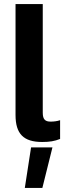

<svg xmlns="http://www.w3.org/2000/svg" viewBox="-20 -694 338 952"><path d="M189 10C226 10 250 6 278 -5V-98C263 -93 247 -91 231 -91C205 -91 192 -101 192 -135V-674H57V-124C57 -30 97 10 189 10ZM103 238H190L240 37H134Z"/></svg>

Font: Kanit Medium
Style: Regular
Weight: 500
Designer: Katatrad Team
Foundry: CadsonDemak
Version: Version 1.000;PS 001.000;hotconv 1.0.88;makeotf.lib2.5.64775